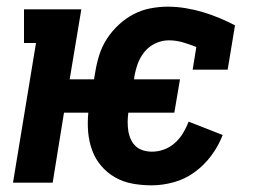

<svg xmlns="http://www.w3.org/2000/svg" viewBox="-20 -548 790 576"><path d="M435 8Q406 8 378 3Q350 -2 326 -15.5Q302 -29 284 -50Q266 -71 256.5 -97Q247 -123 244.5 -151.5Q242 -180 245 -210H172L138 0H19L88 -419H52V-520H224L189 -310H262L266 -333Q270 -358 278 -383.5Q286 -409 301 -432Q316 -455 336.5 -474Q357 -493 381 -505.5Q405 -518 431.5 -523Q458 -528 483 -528Q510 -528 537 -523.5Q564 -519 589 -511.5Q614 -504 638 -494Q662 -484 685 -472L663 -339H558L569 -407Q549 -415 528.5 -421Q508 -427 486 -427Q466 -427 446.5 -418Q427 -409 413.5 -392.5Q400 -376 393 -356Q386 -336 383 -317L382 -310H520L503 -210H365Q363 -196 363 -182Q363 -168 365 -155Q367 -142 372.5 -130Q378 -118 387 -109.5Q396 -101 409 -97Q422 -93 436 -93Q454 -93 472 -99.5Q490 -106 504.5 -119Q519 -132 529 -148.5Q539 -165 546 -183L648 -143Q636 -111 614.5 -82Q593 -53 564.5 -32Q536 -11 502 -1.5Q468 8 435 8Z"/></svg>

Font: Iosevka Etoile
Style: Bold Italic
Weight: 700
Italic angle: -9°
Designer: Belleve Invis
Foundry: Belleve Invis
Version: Version 28.1.0; ttfautohint (v1.8.4)